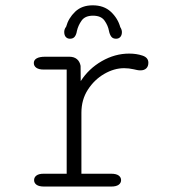

<svg xmlns="http://www.w3.org/2000/svg" viewBox="-20 -684 659 704"><path d="M278.5 -47H387.5Q406 -47 415 -40.5Q424 -34 424 -23.5Q424 -13 415 -6.5Q406 0 387.5 0H142Q123 0 114 -6.5Q105 -13 105 -23.5Q105 -34 113.8 -40.5Q122.5 -47 140 -47H224.5V-429H140Q122.5 -429 113.2 -435.5Q104 -442 104 -453Q104 -464 114.5 -470Q125 -476 145.5 -476H234Q251.5 -476 262 -467.2Q272.5 -458.5 275.5 -442.5L276 -386.5Q305 -432 353.2 -459.8Q401.5 -487.5 453.5 -487.5Q480.5 -487.5 502.2 -480.2Q524 -473 524 -454Q524 -440.5 516.2 -433.2Q508.5 -426 495 -426Q488.5 -426 482.8 -427.2Q477 -428.5 470 -430Q461.5 -432 452.5 -433Q443.5 -434 435 -434Q398.5 -434 362.2 -413Q326 -392 302.2 -355.2Q278.5 -318.5 278.5 -270.5ZM405.5 -542Q393.5 -542 387.8 -550Q382 -558 379.5 -571Q376 -590.5 363.2 -608.5Q350.5 -626.5 321 -626.5Q292 -626.5 279.2 -608.5Q266.5 -590.5 262 -570.5Q260 -557.5 254.2 -549.8Q248.5 -542 236.5 -542Q227 -542 221.2 -548.5Q215.5 -555 215.5 -567Q215.5 -571 217 -576Q218.5 -581 222.5 -586Q231 -617.5 255.5 -641Q280 -664.5 320 -664.5Q361 -664.5 386.5 -640.8Q412 -617 421 -584.5Q424 -580 425.5 -575.2Q427 -570.5 427 -566.5Q427 -555 421.2 -548.5Q415.5 -542 405.5 -542Z"/></svg>

Font: Sono ExtraLight Monospace Light
Style: Regular
Weight: 300
Version: Version 2.112